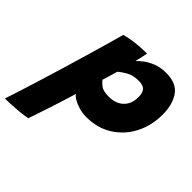

<svg xmlns="http://www.w3.org/2000/svg" viewBox="-300 -707 1105 1105"><g transform="rotate(45 252.0 -155.0)"><path d="M-108 226Q-80 142 -51.5 50.2Q-23 -41.5 3.8 -130.8Q30.5 -220 53.2 -297.8Q76 -375.5 92 -432.2Q108 -489 115 -514.5Q152.5 -525.5 198.8 -530.5Q245 -535.5 287.5 -535.5Q284.5 -517.5 280 -496.5Q275.5 -475.5 270.5 -457.5Q282 -470 305.2 -488.2Q328.5 -506.5 363.2 -520.8Q398 -535 444.5 -535Q529 -535 564.5 -483.5Q600 -432 600 -350.5Q600 -261.5 562.8 -188.8Q525.5 -116 457.5 -72.8Q389.5 -29.5 297.5 -29.5Q267.5 -29.5 238.5 -38Q209.5 -46.5 188.8 -58.8Q168 -71 162.5 -82.5Q159 -70 150.5 -42Q142 -14 130.5 22Q119 58 106.8 94.8Q94.5 131.5 84 162.5Q73.5 193.5 67.5 211Q36 217 2 220.2Q-32 223.5 -61.2 224.8Q-90.5 226 -108 226ZM307.5 -204Q364 -204 397.2 -235.8Q430.5 -267.5 430.5 -324.5Q430.5 -355.5 416.8 -373.2Q403 -391 363.5 -391Q320 -391 289.2 -373.8Q258.5 -356.5 240.5 -340Q238 -331.5 232.5 -312.2Q227 -293 221.2 -273.8Q215.5 -254.5 213 -247.5Q222 -234.5 242 -219.2Q262 -204 307.5 -204Z"/></g></svg>

Font: Grandstander ExtraBold
Style: Italic
Weight: 800
Italic angle: -15°
Designer: Tyler Finck
Foundry: Etcetera Type Co
Version: Version 1.200; ttfautohint (v1.8.3)